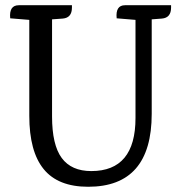

<svg xmlns="http://www.w3.org/2000/svg" viewBox="-20 -699 693 734"><path d="M458 -679H634V-670Q634 -631 599 -628L560 -625V-264Q560 15 317 15Q202 15 147 -52.5Q92 -120 92 -256V-623L19 -629Q14 -679 52 -679H255V-670Q255 -631 220 -628L179 -625V-254Q179 -145 216 -95Q253 -45 329 -45Q498 -45 498 -248V-623L426 -629Q421 -679 458 -679Z"/></svg>

Font: Karma Medium
Style: Regular
Weight: 500
Designer: Joana Correia
Foundry: Indian Type Foundry
Version: Version 1.202;PS 1.0;hotconv 1.0.78;makeotf.lib2.5.61930; tt